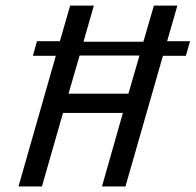

<svg xmlns="http://www.w3.org/2000/svg" viewBox="-20 -675 708 695"><path d="M99.1 -473.1 113.8 -525.9H196.8L233.9 -654.8H319.8L282.2 -523.9H499L537.1 -654.8H622.1L585 -525.9H668L652.8 -473.1H569.8L434.1 0H349.1L424.8 -266.1H208L131.8 0H46.9L182.1 -473.1ZM228 -335.9H444.8L484.9 -474.1H268.1Z"/></svg>

Font: IntelOne Mono
Style: Italic
Weight: 400
Italic angle: -16°
Designer: Fred Shallcrass
Foundry: Frere-Jones Type LLC
Version: Version 1.200;hotconv 1.1.0;makeotfexe 2.6.0;FJTRelease1.2